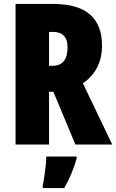

<svg xmlns="http://www.w3.org/2000/svg" viewBox="-20 -734 590 975"><path d="M250 -714Q498 -714 498 -503Q498 -378 401 -311L550 0H363L251 -268H229V0H59V-714ZM248 -572H229V-400H247Q323 -400 323 -494Q323 -572 248 -572ZM369 72Q346 152 306 221H197V207Q201 190 205 163Q209 136 212 108.5Q215 81 215 61H369Z"/></svg>

Font: Noto Sans Thai Looped ExtraCondensed Black
Style: Regular
Weight: 900
Width: 2
Designer: Sasikarn Vongin, Ben Mitchell
Foundry: The Fontpad Ltd
Version: Version 1.001; ttfautohint (v1.8.4.7-5d5b)